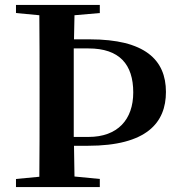

<svg xmlns="http://www.w3.org/2000/svg" viewBox="-20 -761 725 781"><path d="M45 0H386V-33L283 -43L281 -168H337C577 -168 655 -262 655 -387C655 -518 569 -601 345 -601H281L283 -699L386 -708V-741H45V-708L140 -699C141 -597 141 -496 141 -394V-346C141 -243 141 -141 140 -42L45 -33ZM280 -564H340C466 -564 522 -499 522 -385C522 -275 459 -204 340 -204H280V-347V-395Z"/></svg>

Font: GenRyuMin2 TW B
Style: Regular
Weight: 700
Version: Version 2.100;PS 2.1;hotconv 16.6.51;makeotf.lib2.5.65220 DE